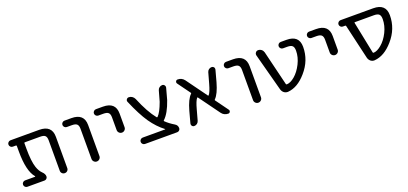

<svg xmlns="http://www.w3.org/2000/svg" viewBox="16 -1306 4346 2043"><g transform="rotate(-20 2189.5 -284.0)"><path d="M557.6 -62.5Q557.6 -44.9 545.4 -32.7Q533.2 -20.5 515.1 -20.5Q497.1 -20.5 484.9 -32.7Q472.7 -44.9 472.7 -62.5V-407.2Q472.7 -444.3 457 -459.5Q441.4 -474.6 400.4 -474.6H226.6Q219.7 -474.6 219.7 -466.8V-405.3Q219.7 -261.7 244.1 -189.5Q261.7 -138.7 291 -110.4Q319.3 -84 319.3 -54.7Q319.3 -41 309.1 -30.8Q298.8 -20.5 285.2 -20.5H90.8Q76.2 -20.5 65.4 -31.2Q54.7 -42 54.7 -56.6Q54.7 -71.3 65.4 -82Q76.2 -92.8 90.8 -92.8H203.1Q206.1 -92.8 206.5 -94.7Q207 -96.7 206.1 -98.6Q133.8 -181.6 133.8 -405.3V-466.8Q133.8 -474.6 127 -474.6H90.8Q76.2 -474.6 65.4 -485.4Q54.7 -496.1 54.7 -510.7Q54.7 -525.4 65.4 -536.1Q76.2 -546.9 90.8 -546.9H415Q557.6 -546.9 557.6 -417Z M702.1 -474.6Q687.5 -474.6 676.8 -485.4Q666 -496.1 666 -510.7Q666 -525.4 676.8 -536.1Q687.5 -546.9 702.1 -546.9H780.3Q922.9 -546.9 922.9 -417V-65.4Q922.9 -46.9 909.7 -33.7Q896.5 -20.5 877.9 -20.5Q859.4 -20.5 846.2 -33.7Q833 -46.9 833 -65.4V-407.2Q833 -444.3 816.4 -459.5Q799.8 -474.6 758.8 -474.6Z M1058.6 -474.6Q1043.9 -474.6 1033.2 -485.4Q1022.5 -496.1 1022.5 -510.7Q1022.5 -525.4 1033.2 -536.1Q1043.9 -546.9 1058.6 -546.9H1136.7Q1279.3 -546.9 1279.3 -417V-262.7Q1279.3 -244.1 1266.1 -231Q1252.9 -217.8 1234.4 -217.8Q1215.8 -217.8 1202.6 -231Q1189.5 -244.1 1189.5 -262.7V-407.2Q1189.5 -444.3 1172.9 -459.5Q1156.2 -474.6 1115.2 -474.6Z M1675.8 -92.8Q1677.7 -92.8 1678.2 -94.2Q1678.7 -95.7 1677.7 -96.7Q1599.6 -155.3 1534.2 -249Q1469.7 -343.8 1401.4 -504.9Q1394.5 -519.5 1403.8 -533.2Q1413.1 -546.9 1429.7 -546.9Q1450.2 -546.9 1467.3 -535.2Q1484.4 -523.4 1493.2 -503.9Q1561.5 -337.9 1635.7 -246.1Q1640.6 -240.2 1646.5 -245.1Q1683.6 -281.2 1722.7 -388.7L1755.9 -506.8Q1760.7 -524.4 1775.4 -535.6Q1790 -546.9 1808.6 -546.9Q1824.2 -546.9 1833 -534.2Q1839.8 -525.4 1839.8 -515.6Q1839.8 -511.7 1838.9 -506.8L1803.7 -377.9Q1757.8 -244.1 1697.3 -188.5Q1691.4 -183.6 1696.3 -178.7Q1736.3 -139.6 1792 -106.4Q1822.3 -88.9 1822.3 -54.7Q1822.3 -41 1812 -30.8Q1801.8 -20.5 1787.1 -20.5H1422.9Q1408.2 -20.5 1397.5 -31.2Q1386.7 -42 1386.7 -56.6Q1386.7 -71.3 1397.5 -82Q1408.2 -92.8 1422.9 -92.8Z M2384.8 -58.6Q2393.6 -46.9 2387.2 -33.7Q2380.9 -20.5 2366.2 -20.5Q2318.4 -20.5 2291 -58.6L2121.1 -292Q2117.2 -297.9 2112.3 -293Q2089.8 -266.6 2066.4 -179.7L2033.2 -59.6Q2028.3 -43 2014.2 -31.7Q2000 -20.5 1981.4 -20.5Q1965.8 -20.5 1956.1 -33.2Q1950.2 -41 1950.2 -51.8Q1950.2 -55.7 1951.2 -60.5L1986.3 -190.4Q2020.5 -312.5 2065.4 -354.5Q2071.3 -359.4 2067.4 -365.2L1962.9 -508.8Q1955.1 -520.5 1961.4 -533.7Q1967.8 -546.9 1983.4 -546.9Q2030.3 -546.9 2058.6 -508.8L2227.5 -276.4Q2231.4 -270.5 2236.3 -275.4Q2258.8 -300.8 2283.2 -388.7L2316.4 -507.8Q2321.3 -525.4 2335.4 -536.1Q2349.6 -546.9 2368.2 -546.9Q2382.8 -546.9 2392.6 -535.2Q2398.4 -526.4 2398.4 -516.6Q2398.4 -512.7 2397.5 -507.8L2362.3 -377.9Q2328.1 -255.9 2283.2 -211.9Q2277.3 -207 2281.2 -201.2Z M2531.2 -474.6Q2516.6 -474.6 2505.9 -485.4Q2495.1 -496.1 2495.1 -510.7Q2495.1 -525.4 2505.9 -536.1Q2516.6 -546.9 2531.2 -546.9H2609.4Q2752 -546.9 2752 -417V-65.4Q2752 -46.9 2738.8 -33.7Q2725.6 -20.5 2707 -20.5Q2688.5 -20.5 2675.3 -33.7Q2662.1 -46.9 2662.1 -65.4V-407.2Q2662.1 -444.3 2645.5 -459.5Q2628.9 -474.6 2587.9 -474.6Z M3148.4 -142.6Q3199.2 -185.5 3235.8 -258.3Q3272.5 -331.1 3272.5 -404.3Q3272.5 -443.4 3255.9 -459Q3239.3 -474.6 3198.2 -474.6H3150.4Q3135.7 -474.6 3125 -485.4Q3114.3 -496.1 3114.3 -510.7Q3114.3 -525.4 3125 -536.1Q3135.7 -546.9 3150.4 -546.9H3215.8Q3357.4 -546.9 3357.4 -417Q3357.4 -263.7 3251 -142.6Q3154.3 -30.3 3043.9 -21.5Q3041 -21.5 3038.1 -21.5Q3016.6 -21.5 2998 -35.2Q2978.5 -50.8 2971.7 -76.2L2858.4 -501Q2857.4 -505.9 2857.4 -510.7Q2857.4 -522.5 2865.2 -532.2Q2876 -546.9 2893.6 -546.9Q2915 -546.9 2931.2 -534.2Q2947.3 -521.5 2953.1 -501L3048.8 -107.4Q3050.8 -100.6 3058.6 -100.6Q3099.6 -101.6 3148.4 -142.6Z M3471.7 -474.6Q3457 -474.6 3446.3 -485.4Q3435.5 -496.1 3435.5 -510.7Q3435.5 -525.4 3446.3 -536.1Q3457 -546.9 3471.7 -546.9H3549.8Q3692.4 -546.9 3692.4 -417V-262.7Q3692.4 -244.1 3679.2 -231Q3666 -217.8 3647.5 -217.8Q3628.9 -217.8 3615.7 -231Q3602.5 -244.1 3602.5 -262.7V-407.2Q3602.5 -444.3 3585.9 -459.5Q3569.3 -474.6 3528.3 -474.6Z M3963.9 -474.6Q3957 -474.6 3959 -467.8L4032.2 -107.4Q4034.2 -100.6 4042 -100.6Q4082 -102.5 4129.9 -142.6Q4181.6 -185.5 4217.8 -258.3Q4253.9 -331.1 4253.9 -404.3Q4253.9 -443.4 4237.3 -459Q4220.7 -474.6 4179.7 -474.6ZM4339.8 -417Q4339.8 -263.7 4233.4 -142.6Q4135.7 -30.3 4024.4 -21.5Q4021.5 -21.5 4018.6 -21.5Q3997.1 -21.5 3979.5 -35.2Q3960 -51.8 3954.1 -76.2L3863.3 -467.8Q3861.3 -474.6 3854.5 -474.6H3828.1Q3813.5 -474.6 3802.7 -485.4Q3792 -496.1 3792 -510.7Q3792 -525.4 3802.7 -536.1Q3813.5 -546.9 3828.1 -546.9H4197.3Q4339.8 -546.9 4339.8 -417Z"/></g></svg>

Font: Gen Jyuu Gothic P Regular
Style: Regular
Weight: 400
Designer: [Source Han Sans]
Ryoko NISHIZUKA  (kana & ideographs); Paul D. Hunt (Latin, Greek & Cyrillic); Wenlong ZHANG  (bopomofo
Version: Version 1.002.20150607